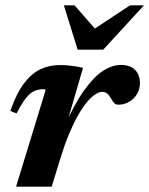

<svg xmlns="http://www.w3.org/2000/svg" viewBox="-20 -697 558 717"><path d="M150.5 -361Q149.5 -362.5 147.8 -363.2Q146 -364 143 -364Q124.5 -364 109 -357.5Q93.5 -351 77.8 -331.8Q62 -312.5 42 -273.5L18.5 -282.5Q41.5 -348.5 69.8 -385.8Q98 -423 131.2 -438.5Q164.5 -454 203 -454Q219.5 -454 233 -452.8Q246.5 -451.5 260.2 -449.5Q274 -447.5 290 -443.5L221.5 -208.5L217.5 -218.5Q256.5 -306.5 293.2 -358.2Q330 -410 364.5 -432.2Q399 -454.5 431 -454.5Q466.5 -454.5 484.5 -436Q502.5 -417.5 502.5 -386.5Q502.5 -363.5 491.2 -345.2Q480 -327 461.8 -316.5Q443.5 -306 421 -306Q413 -306 407 -311.8Q401 -317.5 394 -330Q387 -343 379.5 -348.5Q372 -354 362 -354Q349.5 -354 334.5 -343.8Q319.5 -333.5 303.2 -313.8Q287 -294 270.2 -264.2Q253.5 -234.5 237.2 -195.2Q221 -156 206 -107L173 0H40ZM517.5 -677 365.5 -511.5H270L218.5 -677H258.5L350.5 -571.5H305.5L465.5 -677Z"/></svg>

Font: Newsreader 24pt
Style: Bold Italic
Weight: 700
Italic angle: -17°
Designer: Hugues Gentile
Foundry: Production Type
Version: Version 1.003